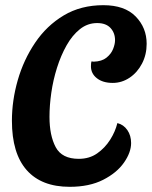

<svg xmlns="http://www.w3.org/2000/svg" viewBox="-20 -700 586 741"><path d="M249 21Q140 21 83 -43.5Q26 -108 26 -234Q26 -312 48.5 -390.5Q71 -469 115.5 -535Q160 -601 226 -640.5Q292 -680 379 -680Q461 -680 503.5 -636.5Q546 -593 546 -531Q546 -489 528 -454.5Q510 -420 480 -400Q450 -380 415 -380Q377 -380 354 -398Q331 -416 331 -444Q331 -457 333 -463Q339 -462 342 -462Q373 -463 391 -477.5Q409 -492 416.5 -511Q424 -530 424 -545Q424 -573 406.5 -592Q389 -611 355 -611Q318 -611 288.5 -587.5Q259 -564 237 -525Q215 -486 200 -438.5Q185 -391 178 -342Q171 -293 171 -249Q171 -177 195 -132Q219 -87 284 -87Q325 -87 355 -108Q385 -129 405 -160.5Q425 -192 433 -225Q457 -219 471.5 -198Q486 -177 486 -148Q486 -112 458.5 -72.5Q431 -33 378 -6Q325 21 249 21Z"/></svg>

Font: Sansita Swashed Medium
Style: Regular
Weight: 500
Designer: Pablo Cosgaya
Foundry: Omnibus-Type
Version: Version 1.003; ttfautohint (v1.8.3)